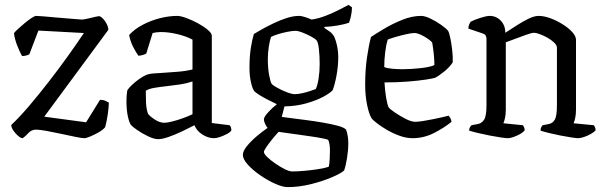

<svg xmlns="http://www.w3.org/2000/svg" viewBox="-20 -565 2471 785"><path d="M73 0Q65 0 54 -9.5Q43 -19 34.5 -31.5Q26 -44 26 -54Q60 -86 100 -133Q140 -180 181 -233Q222 -286 258.5 -337Q295 -388 323 -430L137 -440L100 -343Q97 -341 89 -338.5Q81 -336 70 -336Q61 -352 50.5 -378.5Q40 -405 37 -429Q41 -435 53.5 -446.5Q66 -458 81 -470.5Q96 -483 109 -491.5Q122 -500 128 -500Q134 -500 159 -498Q184 -496 216 -493Q248 -490 275.5 -488Q303 -486 314 -485Q322 -485 339 -489Q356 -493 371 -496.5Q386 -500 389 -498Q401 -492 412 -474.5Q423 -457 423 -443L161 -88L332 -65L389 -157Q402 -157 411.5 -152.5Q421 -148 425 -145Q425 -130 421 -100.5Q417 -71 410 -45Q401 -34 383.5 -24Q366 -14 349 -7Q332 0 325 0Q315 0 288 -5.5Q261 -11 229 -18Q197 -25 169 -30Q141 -35 128 -35Q109 -35 96.5 -21.5Q84 -8 73 0Z M627 4Q610 4 586 -7.5Q562 -19 541.5 -33Q521 -47 515 -55Q508 -64 502.5 -90.5Q497 -117 497 -151Q497 -174 500 -193Q500 -197 509.5 -207.5Q519 -218 533.5 -230Q548 -242 563 -251Q578 -260 589 -262Q596 -264 611 -265Q626 -266 643 -267Q671 -269 705 -271.5Q739 -274 767 -281V-403Q741 -417 705 -425.5Q669 -434 638 -434Q629 -434 620.5 -433Q612 -432 604 -430L578 -346Q575 -344 566.5 -341Q558 -338 546 -337Q537 -349 525 -372Q513 -395 508 -422Q531 -447 565 -464.5Q599 -482 635.5 -491Q672 -500 705 -500Q718 -500 741.5 -491.5Q765 -483 789 -470Q813 -457 829.5 -443Q846 -429 846 -419V-62L919 -53Q921 -51 923.5 -45.5Q926 -40 926 -32Q921 -24 907.5 -17Q894 -10 879.5 -5Q865 0 855 0Q831 0 807.5 -15Q784 -30 775 -53Q752 -41 723.5 -27.5Q695 -14 669 -5Q643 4 627 4ZM652 -63Q663 -63 685 -68.5Q707 -74 730 -82.5Q753 -91 767 -98V-232Q744 -224 717.5 -220Q691 -216 664 -213Q636 -210 612 -206Q588 -202 576 -194Q576 -172 577 -146Q578 -120 585 -100Q592 -90 612.5 -76.5Q633 -63 652 -63Z M1144 -130H1143L1132 -87Q1140 -86 1166.5 -82.5Q1193 -79 1228.5 -74.5Q1264 -70 1299 -64Q1334 -58 1360.5 -51Q1387 -44 1395 -35Q1404 -10 1404 20Q1404 49 1399 80.5Q1394 112 1387 132Q1374 144 1336.5 160Q1299 176 1251 188Q1203 200 1156 200Q1136 200 1105.5 186.5Q1075 173 1044.5 152Q1014 131 993.5 108.5Q973 86 973 68Q973 53 989 33Q1005 13 1028.5 -7Q1052 -27 1074 -42Q1069 -48 1064 -58.5Q1059 -69 1059 -77Q1059 -87 1077 -106.5Q1095 -126 1112 -139Q1095 -147 1074.5 -157.5Q1054 -168 1038.5 -178Q1023 -188 1019 -193Q1011 -205 1005.5 -231Q1000 -257 1000 -288Q1000 -334 1005.5 -369Q1011 -404 1018 -426Q1029 -433 1050.5 -445Q1072 -457 1099 -470Q1126 -483 1153 -491.5Q1180 -500 1202 -500Q1214 -500 1231 -494Q1248 -488 1254 -485Q1282 -489 1311.5 -500.5Q1341 -512 1365.5 -524.5Q1390 -537 1405 -545L1419 -535Q1419 -518 1415 -500Q1411 -482 1407 -472Q1390 -466 1362 -461Q1334 -456 1306 -455V-451Q1317 -444 1328 -436Q1339 -428 1347 -414Q1354 -398 1358.5 -376Q1363 -354 1363 -333Q1363 -295 1356 -257Q1349 -219 1340 -196Q1329 -184 1301 -169Q1273 -154 1232.5 -142.5Q1192 -131 1144 -130ZM1186 -180Q1198 -180 1216 -184Q1234 -188 1250 -193.5Q1266 -199 1271 -201Q1278 -215 1282.5 -243.5Q1287 -272 1287 -303Q1287 -335 1284 -363Q1281 -391 1275 -399Q1271 -405 1254 -414.5Q1237 -424 1218 -431.5Q1199 -439 1188 -439Q1176 -439 1155.5 -435Q1135 -431 1116 -425Q1097 -419 1088 -414Q1083 -400 1079 -374Q1075 -348 1075 -324Q1075 -286 1080.5 -257Q1086 -228 1091 -222Q1096 -216 1114 -206Q1132 -196 1152.5 -188Q1173 -180 1186 -180ZM1175 136Q1194 136 1223.5 133.5Q1253 131 1281 126.5Q1309 122 1324 117Q1327 107 1328 84.5Q1329 62 1329 49Q1329 23 1322 7Q1320 5 1300.5 1Q1281 -3 1253.5 -7Q1226 -11 1197.5 -15Q1169 -19 1147 -22Q1125 -25 1119 -26Q1106 -12 1092 5.5Q1078 23 1068.5 37Q1059 51 1059 56Q1059 64 1072.5 77Q1086 90 1105.5 103.5Q1125 117 1144 126.5Q1163 136 1175 136Z M1667 0Q1641 0 1613.5 -10Q1586 -20 1562 -34Q1538 -48 1521.5 -61Q1505 -74 1500 -80Q1489 -97 1481 -135.5Q1473 -174 1473 -219Q1473 -279 1480.5 -330.5Q1488 -382 1497 -414Q1515 -426 1549 -446.5Q1583 -467 1623.5 -483.5Q1664 -500 1702 -500Q1717 -500 1740 -489Q1763 -478 1783.5 -463.5Q1804 -449 1812 -439Q1817 -430 1821.5 -407.5Q1826 -385 1829 -358.5Q1832 -332 1831 -310Q1818 -290 1795.5 -272Q1773 -254 1759 -247Q1750 -244 1720.5 -239.5Q1691 -235 1647.5 -231.5Q1604 -228 1552 -228Q1554 -193 1559 -164Q1564 -135 1569 -126Q1574 -119 1594.5 -105Q1615 -91 1638.5 -79Q1662 -67 1678 -67Q1689 -67 1708.5 -70Q1728 -73 1750 -77.5Q1772 -82 1789.5 -86Q1807 -90 1814 -92Q1817 -89 1821 -82.5Q1825 -76 1826 -67Q1797 -43 1755 -21.5Q1713 0 1667 0ZM1624 -282Q1661 -282 1700.5 -286.5Q1740 -291 1756 -299Q1756 -314 1754.5 -333Q1753 -352 1750.5 -368.5Q1748 -385 1747 -391Q1745 -395 1732 -404.5Q1719 -414 1702.5 -422Q1686 -430 1674 -430Q1663 -430 1640.5 -425Q1618 -420 1596 -413.5Q1574 -407 1565 -403Q1559 -384 1555 -352.5Q1551 -321 1551 -291Q1561 -286 1583 -284Q1605 -282 1624 -282Z M2056 0Q2049 0 2028 -3Q2007 -6 1981.5 -11Q1956 -16 1933 -21.5Q1910 -27 1898 -31Q1898 -39 1901.5 -45Q1905 -51 1908 -53L1934 -58Q1950 -61 1959.5 -76Q1969 -91 1969 -135V-405Q1969 -413 1966 -419Q1963 -425 1954 -428L1895 -448Q1895 -458 1898.5 -465.5Q1902 -473 1904 -476Q1919 -484 1944 -492Q1969 -500 1982 -500Q2009 -500 2027.5 -480.5Q2046 -461 2046 -431Q2069 -446 2094 -462Q2119 -478 2142 -489Q2165 -500 2182 -500Q2204 -500 2230 -490.5Q2256 -481 2280 -466Q2304 -451 2319.5 -434Q2335 -417 2335 -402V-117Q2335 -96 2331.5 -81.5Q2328 -67 2325 -61L2408 -53Q2410 -50 2412.5 -45Q2415 -40 2415 -32Q2409 -25 2396 -17.5Q2383 -10 2368 -5Q2353 0 2344 0Q2337 0 2316.5 -3Q2296 -6 2271 -11Q2246 -16 2223.5 -21.5Q2201 -27 2190 -31Q2190 -39 2193 -45Q2196 -51 2199 -53L2224 -58Q2240 -61 2248.5 -76Q2257 -91 2257 -135V-370Q2257 -380 2245.5 -391Q2234 -402 2218 -411Q2202 -420 2186.5 -425.5Q2171 -431 2164 -431Q2154 -431 2130.5 -422.5Q2107 -414 2083 -405Q2059 -396 2048 -392V-117Q2048 -96 2044.5 -81.5Q2041 -67 2038 -61L2118 -53Q2120 -50 2122.5 -45Q2125 -40 2125 -32Q2117 -21 2093.5 -10.5Q2070 0 2056 0Z"/></svg>

Font: Texturina 72pt
Style: Regular
Weight: 400
Designer: Guillermo Torres Carreño
Foundry: Omnibus-Type
Version: Version 1.002; ttfautohint (v1.8.3)